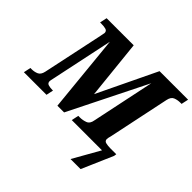

<svg xmlns="http://www.w3.org/2000/svg" viewBox="-231 -961 1418 1418"><g transform="rotate(45 477.5 -252.0)"><path d="M674 210 793 0H477L489 -56H505Q535 -56 563 -66.5Q591 -77 597 -117L700 -608L397 0H327L267 -608L164 -120Q158 -94 158 -88Q158 -67 176.5 -61.5Q195 -56 219 -56H225L213 0H-23L-11 -56H1Q30 -56 54 -66.5Q78 -77 86 -114L187 -590Q194 -621 194 -626Q194 -647 175.5 -652.5Q157 -658 127 -658H115L127 -714H410L458 -252L680 -714H978L966 -658H954Q924 -658 899.5 -648Q875 -638 867 -600L766 -119Q763 -108 761 -99.5Q759 -91 759 -84Q759 -64 779 -59Q799 -54 826 -54H888L885 -34L779 210Z"/></g></svg>

Font: Noto Serif SemiCondensed ExtraBold
Style: Italic
Weight: 800
Width: 4
Italic angle: -12°
Designer: Monotype Design Team
Foundry: Monotype Imaging Inc.
Version: Version 2.014; ttfautohint (v1.8.4.7-5d5b)